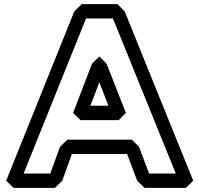

<svg xmlns="http://www.w3.org/2000/svg" viewBox="-20 -880 971 935"><path d="M530 -790 836 -35H706L657 -165L622 -200H308L272 -165L225 -35H95L399 -790ZM587 -825 552 -860H378L342 -825L10 0L46 35H248L283 0L330 -130H599L648 0L684 35H885L921 0ZM593 -330 499 -570 464 -605 428 -570 336 -330 372 -295H558ZM508 -365H420L464 -479Z"/></svg>

Font: Hussar Press
Style: Bold
Weight: 700
Foundry: Cannot Into Space Fonts
Version: Version 1.43